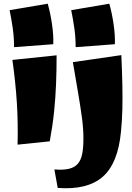

<svg xmlns="http://www.w3.org/2000/svg" viewBox="-20 -772 714 1038"><path d="M56 -517Q56 -570 49 -619Q42 -668 32 -717L238 -752Q252 -703 261 -642Q270 -581 268 -533ZM249 -8 75 10Q78 -109 71 -218.5Q64 -328 47 -448L286 -473Q286 -390 283 -316.5Q280 -243 272.5 -169Q265 -95 249 -8ZM389 -517Q389 -570 382 -619Q375 -668 365 -717L571 -752Q585 -703 594 -642Q603 -581 601 -533ZM634 -60Q618 111 535.5 183.5Q453 256 292 244L274 144Q322 148 353 140.5Q384 133 401 113Q418 93 424.5 59.5Q431 26 431 -22Q431 -75 423.5 -132Q416 -189 403.5 -262.5Q391 -336 374 -436L636 -474Q640 -385 641.5 -313.5Q643 -242 641.5 -181Q640 -120 634 -60Z"/></svg>

Font: Marhey Light
Style: Regular
Weight: 300
Designer: Nur Syamsi & Bustanul Arifin
Foundry: Namelatype
Version: Version 1.000